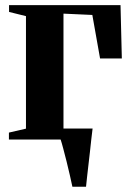

<svg xmlns="http://www.w3.org/2000/svg" viewBox="-20 -532 501 732"><path d="M256 180Q252 161 246.2 135.5Q240.5 110 233.8 83.5Q227 57 221 34Q215 11 210.5 -2L188 -42H333Q330.5 -23 328 0Q325.5 23 322.8 47.8Q320 72.5 317.2 96.5Q314.5 120.5 312 142Q309.5 163.5 308 180ZM14 0V-26.5L79 -41.5V-470.5L14.5 -486.5V-512.5H439.5L444.5 -309H361.5L332 -475L222 -480V-41.5L319 -26.5V0Z"/></svg>

Font: Merriweather 120pt
Style: Bold
Weight: 700
Designer: Eben Sorkin
Foundry: Eben Sorkin
Version: Version 2.100